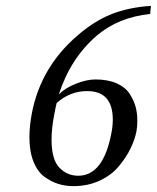

<svg xmlns="http://www.w3.org/2000/svg" viewBox="-20 -631 539 660"><path d="M174.8 -276.9Q172.9 -271 167 -240.2Q157.2 -190.4 157.2 -151.4Q157.2 -82.5 184.1 -54.7Q210.9 -26.9 249 -26.9Q335 -26.9 362.8 -172.9Q367.7 -196.8 367.7 -219.7Q367.7 -317.9 279.8 -317.9Q220.7 -317.9 174.8 -276.9ZM496.1 -583Q387.2 -571.8 313 -508.8Q222.2 -430.7 182.1 -306.2Q203.1 -328.1 240.5 -343Q277.8 -357.9 308.1 -357.9Q351.1 -357.9 381.1 -344.5Q411.1 -331.1 425.8 -308.3Q440.4 -285.6 446.3 -263.4Q452.1 -241.2 452.1 -216.3Q452.1 -196.8 449.2 -180.2Q443.4 -150.4 428.2 -119.6Q413.1 -88.9 387.9 -58.8Q362.8 -28.8 322.5 -10Q282.2 8.8 231.9 8.8Q205.6 8.8 181.4 1.5Q157.2 -5.9 133.3 -22.9Q109.4 -40 95.2 -75.2Q81.1 -110.4 81.1 -159.2Q81.1 -197.8 89.8 -243.2Q120.6 -400.4 245.1 -507.8Q303.2 -558.6 363 -582.3Q422.9 -606 499 -610.8Z"/></svg>

Font: Linux Biolinum O
Style: Italic
Weight: 400
Italic angle: -12°
Designer: Philipp H. Poll
Foundry: Philipp H. Poll
Version: Version 1.1.3